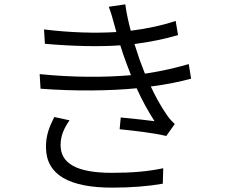

<svg xmlns="http://www.w3.org/2000/svg" viewBox="-20 -815 1040 881"><path d="M299 -263 229 -278C207 -234 190 -194 191 -138C192 -12 299 46 495 46C581 46 657 40 727 28L729 -43C657 -28 586 -22 493 -22C332 -22 258 -65 258 -149C258 -194 275 -228 299 -263ZM505 -700 514 -668C419 -662 303 -665 182 -680L186 -614C311 -603 435 -600 532 -607C540 -581 549 -554 560 -525L581 -470C467 -460 314 -459 162 -475L166 -408C321 -396 486 -398 607 -410C630 -359 658 -307 689 -259C657 -263 590 -271 534 -276L529 -222C597 -215 687 -205 743 -191L782 -246C768 -259 756 -272 746 -287C718 -327 693 -373 672 -418C744 -427 809 -441 857 -454L846 -521C799 -507 727 -489 645 -477L621 -540L597 -613C668 -622 740 -637 797 -654L786 -719C724 -698 651 -683 580 -674C569 -715 560 -757 555 -795L479 -784C489 -758 498 -728 505 -700Z"/></svg>

Font: Noto Sans HK DemiLight
Style: Regular
Weight: 350
Designer: Ryoko NISHIZUKA 西塚涼子 (kana, bopomofo & ideographs); Paul D. Hunt (Latin, Greek & Cyrillic); Sandoll Communications 산돌커뮤니
Foundry: Adobe
Version: Version 2.004;hotconv 1.0.118;makeotfexe 2.5.65603